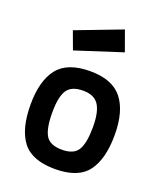

<svg xmlns="http://www.w3.org/2000/svg" viewBox="-143 -860 814 963"><g transform="rotate(20 264.5 -378.0)"><path d="M265 -511Q384 -511 436.5 -444.5Q489 -378 489 -252Q489 -123 438.5 -56Q388 11 265 11Q142 11 91 -55.5Q40 -122 40 -252Q40 -379 92 -445Q144 -511 265 -511ZM265 -92Q328 -92 350.5 -129.5Q373 -167 373 -252Q373 -333 348.5 -370Q324 -407 265 -407Q203 -407 179.5 -371Q156 -335 156 -252Q156 -166 178.5 -129Q201 -92 265 -92ZM112 -674 356 -767 395 -659 147 -579Z"/></g></svg>

Font: TypoPRO Titillium Text
Style: 800 wt
Weight: 800
Designer: Accademia di Belle Arti di Urbino and others
Foundry: Accademia di Belle Arti di Urbino and others.
Version: Version 25.000